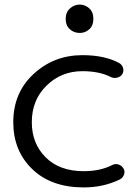

<svg xmlns="http://www.w3.org/2000/svg" viewBox="-20 -797 611 839"><path d="M346 22Q204 22 121 -58Q38 -138 38 -263Q38 -392 127 -474Q216 -556 340 -556Q437 -556 500 -522Q513 -515 517.5 -501Q522 -487 515 -474Q508 -462 493 -458Q478 -454 465 -460Q415 -486 340 -486Q248 -486 183.5 -423Q119 -360 119 -263Q119 -170 179.5 -109.5Q240 -49 346 -49Q418 -49 471 -76Q484 -83 498.5 -78Q513 -73 520 -60Q527 -48 522 -34Q517 -20 504 -13Q432 22 346 22ZM329 -653Q303 -653 285 -669.5Q267 -686 267 -714Q267 -743 285.5 -760Q304 -777 329 -777Q351 -777 369.5 -761Q388 -745 388 -714Q388 -685 370 -669Q352 -653 329 -653Z"/></svg>

Font: Hoogli Semibold
Style: Regular
Weight: 600
Designer: Anand Singh Naorem
Foundry: Brand New Type
Version: Version 1.00 b007